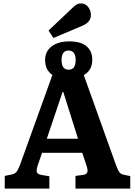

<svg xmlns="http://www.w3.org/2000/svg" viewBox="-20 -1112 796 1132"><path d="M295 -888 266 -932 409 -1067Q423 -1081 434 -1086.5Q445 -1092 456 -1092Q484 -1092 500 -1070.5Q516 -1049 516 -1024Q516 -980 463 -959ZM8 0V-75L48 -83Q67 -87 76.5 -98Q86 -109 97 -137L289 -670Q246 -699 246 -758Q246 -809 284.5 -838.5Q323 -868 388 -868Q456 -868 490 -839.5Q524 -811 524 -759Q524 -698 474 -669L666 -133Q677 -105 685 -95Q693 -85 713 -81L748 -74V0H425V-75L472 -81Q490 -84 494.5 -96Q499 -108 491 -132L465 -211H228L202 -136Q195 -115 196.5 -100Q198 -85 227 -80L271 -73V0ZM385 -701Q426 -701 426 -758Q426 -814 384 -814Q343 -814 343 -758Q343 -701 385 -701ZM256 -294H440L353 -570H349Z"/></svg>

Font: Literata 12pt
Style: Bold
Weight: 700
Designer: Latin by Veronika Burian and Jose Scaglione. Greek by Irene Vlachou. Cyrillic by Vera Evstafieva.
Foundry: TypeTogether
Version: Version 3.002